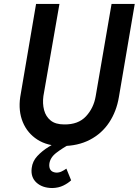

<svg xmlns="http://www.w3.org/2000/svg" viewBox="-20 -720 700 969"><path d="M315 131 339 190Q323 205 299.5 216.5Q276 228 245 229Q194 229 164 201.5Q134 174 140 128Q144 94 168 68Q192 42 225 21.5Q258 1 291 -16L330 9Q296 27 264.5 51Q233 75 229 107Q227 126 235 137.5Q243 149 262 151Q277 152 290.5 145.5Q304 139 315 131ZM162 -700H280L199 -235Q194 -197 202.5 -164.5Q211 -132 235.5 -112Q260 -92 304 -92Q375 -91 414 -133Q453 -175 463 -235L543 -700H660L580 -230Q568 -158 531 -102Q494 -46 433.5 -14.5Q373 17 293 17Q219 17 168.5 -15.5Q118 -48 95 -104Q72 -160 82 -230Z"/></svg>

Font: Jost* Medium
Style: Italic
Weight: 500
Italic angle: -10°
Version: Version 3.7